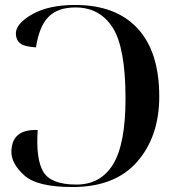

<svg xmlns="http://www.w3.org/2000/svg" viewBox="-20 -744 693 774"><path d="M272 10Q444 10 533 -92Q622 -194 622 -355Q622 -535 534.5 -629.5Q447 -724 283 -724Q176 -724 110 -686.5Q44 -649 44 -609Q44 -584 60.5 -570Q77 -556 125 -553Q138 -638 175.5 -676Q213 -714 284 -714Q382 -714 434 -633Q486 -552 486 -347Q486 -164 436 -82Q386 0 288 0Q185 0 154.5 -51.5Q124 -103 132 -220Q26 -224 26 -131Q26 -84 78 -37Q130 10 272 10Z"/></svg>

Font: Noto Serif Display Semi
Style: Regular
Weight: 600
Designer: Monotype Design Team
Foundry: Monotype Imaging Inc.
Version: Version 1.900